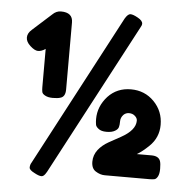

<svg xmlns="http://www.w3.org/2000/svg" viewBox="-56 -839 915 924"><g transform="rotate(5 402.0 -377.0)"><path d="M626 -116Q652 -131 683 -161Q728 -204 728 -266Q728 -332 683 -378Q638 -424 571 -424Q504 -424 460 -377Q416 -328 416 -267Q416 -253 418 -241Q419 -231 432 -221Q445 -210 471 -210Q497 -210 512 -219Q526 -227 529 -238Q532 -248 532 -266Q532 -284 545 -298Q556 -309 572 -309Q589 -309 600 -299Q612 -289 612 -276Q612 -230 543 -192Q513 -176 485 -160Q455 -143 436 -119Q416 -93 416 -61Q416 -28 437 -15Q459 -1 481 -1H697Q711 -1 721 -3Q730 -5 737 -18Q744 -31 744 -55Q744 -80 740 -92Q732 -116 697 -116ZM125 -31Q118 -20 118 -7Q118 5 142 17Q165 30 178 30Q190 30 201 10L203 7L590 -724Q597 -735 597 -743Q597 -758 573 -771Q550 -784 537 -784Q525 -784 511 -761ZM145 -396Q145 -384 147 -374Q149 -365 162 -358Q176 -350 199 -350Q223 -350 235 -354Q260 -360 260 -396V-720Q260 -768 203 -768Q180 -768 162 -750Q160 -748 71 -668Q50 -650 50 -629Q50 -608 71 -589Q93 -569 109 -569Q126 -569 145 -582Z"/></g></svg>

Font: FredokaOneMacrons
Style: Regular
Weight: 500
Designer: ""
Foundry: ""
Version: ""